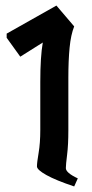

<svg xmlns="http://www.w3.org/2000/svg" viewBox="-20 -671 330 691"><path d="M247 0Q181 -22 147 -41Q113 -60 113 -72Q113 -86 119 -121Q125 -156 125 -204V-376Q125 -467 134 -518L53 -467L4 -535V-550L183 -651L247 -576Q235 -546 230.5 -499.5Q226 -453 226 -391V-202Q226 -150 221.5 -114Q217 -78 217 -66Q217 -49 260 -29Z"/></svg>

Font: Jaini Purva
Style: Regular
Weight: 400
Designer: Maithili Shingre, Girish Dalvi (Devanagari), Taresh Vohra (Latin)
Foundry: Ek Type
Version: Version 2.000; ttfautohint (v1.8.4.7-5d5b)